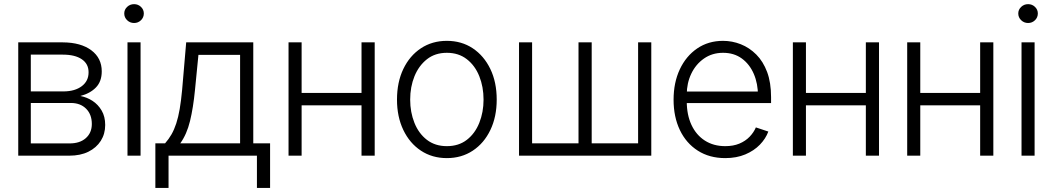

<svg xmlns="http://www.w3.org/2000/svg" viewBox="-20 -750 5072 925"><path d="M67.9 0V-545.9H282.7Q369.6 -545.4 419.9 -507.8Q470.2 -470.2 470.2 -406.2Q470.2 -357.4 442.1 -328.6Q414.1 -299.8 367.2 -287.6Q398.4 -281.7 425.5 -264.2Q452.6 -246.6 469.7 -217.5Q486.8 -188.5 486.8 -147.9Q486.8 -105 465.6 -71.5Q444.3 -38.1 405.8 -19Q367.2 0 314 0ZM128.4 -59.1H314Q363.8 -58.6 393.1 -84.2Q422.4 -109.9 422.4 -152.8Q422.4 -198.7 394.8 -226.3Q367.2 -253.9 321.3 -253.9H128.4ZM128.4 -309.6H286.6Q341.8 -310.1 374.5 -335.2Q407.2 -360.4 406.7 -402.3Q406.7 -442.4 374 -464.6Q341.3 -486.8 282.7 -486.8H128.4Z M594.2 0V-545.9H657.2V0ZM626 -639.2Q606.4 -639.2 592.5 -652.6Q578.6 -666 578.6 -685.1Q578.6 -703.6 592.5 -716.8Q606.4 -730 626 -730Q645.5 -730 659.2 -716.8Q672.9 -703.6 672.9 -685.1Q672.9 -666 659.2 -652.6Q645.5 -639.2 626 -639.2Z M728.5 155.3V-59.6H775.4Q793 -79.6 806.2 -102.5Q819.3 -125.5 829.1 -155.3Q838.9 -185.1 845.7 -224.6Q852.5 -264.2 857.4 -316.9L877 -545.9H1200.2V-59.6H1281.2V155.3H1217.8V0H792V155.3ZM848.6 -59.6H1136.7V-485.8H936L919.4 -316.9Q911.1 -231 895.5 -167Q879.9 -103 848.6 -59.6Z M1738.3 -302.2V-242.7H1417.5V-302.2ZM1433.1 -545.9V0H1370.1V-545.9ZM1785.2 -545.9V0H1721.7V-545.9Z M2132.8 11.7Q2062 11.7 2007.8 -24.2Q1953.6 -60.1 1923.1 -123.8Q1892.6 -187.5 1892.6 -270Q1892.6 -354 1923.1 -417.7Q1953.6 -481.4 2007.8 -517.3Q2062 -553.2 2132.8 -553.2Q2203.6 -553.2 2257.6 -517.3Q2311.5 -481.4 2342.3 -417.7Q2373 -354 2373 -270Q2373 -187.5 2342.5 -123.8Q2312 -60.1 2257.8 -24.2Q2203.6 11.7 2132.8 11.7ZM2132.8 -45.9Q2189.9 -45.9 2229.2 -76.4Q2268.6 -106.9 2289.1 -158.2Q2309.6 -209.5 2309.6 -270Q2309.6 -331.5 2289.1 -382.8Q2268.6 -434.1 2229 -464.8Q2189.5 -495.6 2132.8 -495.6Q2076.2 -495.6 2036.9 -464.6Q1997.6 -433.6 1976.8 -382.6Q1956.1 -331.5 1956.1 -270Q1956.1 -209.5 1976.6 -158.2Q1997.1 -106.9 2036.6 -76.4Q2076.2 -45.9 2132.8 -45.9Z M2480.5 -545.9H2543.5V-59.6H2767.1V-545.9H2830.6V-59.6H3054.2V-545.9H3117.7V0H2480.5Z M3474.1 11.7Q3397.9 11.7 3341.8 -24.2Q3285.6 -60.1 3255.4 -123.5Q3225.1 -187 3225.1 -269.5Q3225.1 -352.1 3255.1 -416Q3285.2 -480 3338.9 -516.6Q3392.6 -553.2 3463.4 -553.2Q3507.3 -553.2 3548.8 -536.9Q3590.3 -520.5 3623.5 -487.3Q3656.7 -454.1 3675.8 -403.1Q3694.8 -352.1 3694.8 -281.7V-253.4H3268.6V-309.1H3660.6L3631.8 -287.6Q3631.8 -347.2 3611.6 -394Q3591.3 -440.9 3553.7 -468.3Q3516.1 -495.6 3463.4 -495.6Q3411.1 -495.6 3371.6 -468Q3332 -440.4 3310.3 -394.8Q3288.6 -349.1 3288.6 -294.9V-262.2Q3288.6 -196.8 3311.3 -148.2Q3334 -99.6 3375.7 -72.8Q3417.5 -45.9 3474.1 -45.9Q3512.7 -45.9 3542 -58.1Q3571.3 -70.3 3591.3 -91.1Q3611.3 -111.8 3621.6 -136.2L3681.6 -116.2Q3668.9 -82 3640.9 -53Q3612.8 -23.9 3570.6 -6.1Q3528.3 11.7 3474.1 11.7Z M4168 -302.2V-242.7H3847.2V-302.2ZM3862.8 -545.9V0H3799.8V-545.9ZM4214.8 -545.9V0H4151.4V-545.9Z M4718.8 -302.2V-242.7H4397.9V-302.2ZM4413.6 -545.9V0H4350.6V-545.9ZM4765.6 -545.9V0H4702.1V-545.9Z M4901.4 0V-545.9H4964.4V0ZM4933.1 -639.2Q4913.6 -639.2 4899.7 -652.6Q4885.7 -666 4885.7 -685.1Q4885.7 -703.6 4899.7 -716.8Q4913.6 -730 4933.1 -730Q4952.6 -730 4966.3 -716.8Q4980 -703.6 4980 -685.1Q4980 -666 4966.3 -652.6Q4952.6 -639.2 4933.1 -639.2Z"/></svg>

Font: Inter Tight Light
Style: Regular
Weight: 300
Designer: Rasmus Andersson
Foundry: rsms
Version: Version 3.004